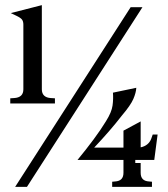

<svg xmlns="http://www.w3.org/2000/svg" viewBox="-20 -728 654 748"><path d="M143 -708V-380Q143 -364 152 -355.5Q161 -347 178 -346L194 -345V-325H20V-345L35 -346Q53 -347 62 -355.5Q71 -364 71 -380V-632Q71 -645 65.5 -652Q60 -659 43 -667L22 -677ZM535 -700 85 0H39L489 -700ZM282 -105Q315 -145 344 -184Q373 -223 393 -256Q415 -291 418.5 -317Q422 -343 420 -367L511 -386Q510 -367 499.5 -342.5Q489 -318 455 -278Q431 -247 404.5 -216.5Q378 -186 347 -153H461V-219L528 -255V-154Q543 -157 553.5 -165.5Q564 -174 569 -187L575 -204H594L581 -105H507V-93H528V-55Q528 -39 536 -30.5Q544 -22 561 -21L572 -20V0H417V-20L428 -21Q445 -22 453 -30.5Q461 -39 461 -55V-105Z"/></svg>

Font: Redaction
Style: Regular
Weight: 400
Designer: Jeremy Mickel / Forest Young
Foundry: MCKL
Version: Version 2.001; Redaction